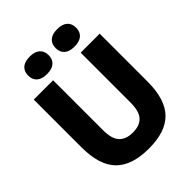

<svg xmlns="http://www.w3.org/2000/svg" viewBox="-266 -1092 1240 1240"><g transform="rotate(-45 354.0 -472.5)"><path d="M356 10Q201 10 127 -65.5Q53 -141 53 -303V-740H229.5V-285Q229.5 -204.5 261.8 -170.5Q294 -136.5 356 -136.5Q418 -136.5 449.8 -170.5Q481.5 -204.5 481.5 -285V-740H655V-303Q655 -141 582 -65.5Q509 10 356 10ZM481.5 -795.5Q436 -795.5 412 -816.2Q388 -837 388 -875Q388 -913.5 412 -934.2Q436 -955 481.5 -955Q527 -955 551 -934.2Q575 -913.5 575 -875Q575 -837 551 -816.2Q527 -795.5 481.5 -795.5ZM230.5 -795.5Q185 -795.5 161 -816.2Q137 -837 137 -875Q137 -913.5 161 -934.2Q185 -955 230.5 -955Q276 -955 300 -934.2Q324 -913.5 324 -875Q324 -837 300 -816.2Q276 -795.5 230.5 -795.5Z"/></g></svg>

Font: Encode Sans Semi Condensed ExtraBold
Style: Regular
Weight: 800
Width: 4
Designer: Multiple Designers
Foundry: Impallari Type
Version: Version 3.000; ttfautohint (v1.8.3) -l 8 -r 50 -G 200 -x 14 